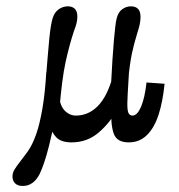

<svg xmlns="http://www.w3.org/2000/svg" viewBox="-20 -447 575 618"><path d="M229 -392.7Q229 -383.1 226.2 -371.8Q223.4 -360.5 218.5 -348.4Q203.2 -302.4 191.1 -247.2Q179 -191.9 171 -90.3L127.4 -189.5Q130.6 -231.5 133.5 -264.1Q136.3 -296.8 138.7 -322.6Q141.1 -347.6 144 -364.1Q146.8 -380.6 150 -390.3Q156.5 -408.9 169.8 -417.7Q183.1 -426.6 198.4 -426.6Q212.9 -426.6 221 -418.5Q229 -410.5 229 -392.7ZM47.6 69.4Q52.4 62.9 58.1 55.6Q63.7 48.4 69.4 40.3Q84.7 18.5 96.4 -14.9Q108.1 -48.4 116.5 -97.6Q125 -146.8 129 -214.5H178.2Q177.4 -205.6 176.6 -196.8Q175 -183.1 173.4 -169.4Q165.3 -111.3 156.5 -63.7Q147.6 -16.1 137.9 21.8Q129.8 54 122.2 76.2Q114.5 98.4 108.1 112.1Q98.4 131.5 84.7 141.5Q71 151.6 53.2 151.6Q37.1 151.6 28.6 143.1Q20.2 134.7 20.2 121Q20.2 109.7 26.6 98.8Q33.1 87.9 47.6 69.4ZM224.2 -75Q264.5 -75 294.8 -105.6Q325 -136.3 342.7 -200L388.7 -177.4Q379.8 -140.3 358.1 -97.2Q336.3 -54 298.8 -21.4Q261.3 11.3 210.5 11.3Q176.6 11.3 160.9 -5.2Q145.2 -21.8 141.5 -44.8Q137.9 -67.7 137.9 -102.4Q137.1 -110.5 137.1 -125L132.3 -240.3H179.8L168.5 -151.6Q171 -109.7 187.1 -92.3Q203.2 -75 224.2 -75ZM432.3 -392.7Q432.3 -380.6 429.8 -369Q427.4 -357.3 421.8 -340.3Q411.3 -306.5 404.4 -273.8Q397.6 -241.1 392.7 -189.5L337.1 -169.4Q339.5 -216.9 341.9 -254Q344.4 -291.1 346.8 -319.4Q349.2 -344.4 351.2 -362.1Q353.2 -379.8 355.6 -387.9Q360.5 -408.1 373.4 -417.3Q386.3 -426.6 401.6 -426.6Q416.1 -426.6 424.2 -418.5Q432.3 -410.5 432.3 -392.7ZM393.5 -187.1Q390.3 -137.1 389.9 -115.3Q389.5 -93.5 393.1 -84.3Q396.8 -75 406.5 -75Q421.8 -75 433.9 -103.2Q446 -131.5 451.6 -181.5L509.7 -177.4Q504 -119.4 490.3 -77.4Q476.6 -35.5 452.8 -12.1Q429 11.3 394.4 11.3Q356.5 11.3 346.4 -16.1Q336.3 -43.5 337.9 -96.8L342.7 -241.9L395.2 -214.5Q394.4 -200.8 393.5 -187.1Z"/></svg>

Font: Playfair Micro SmCond SmLight
Style: Regular
Weight: 360
Width: 4
Designer: Claus Eggers Sørensen
Foundry: Claus Eggers Sørensen
Version: Version 2.100;Glyphs 3.2 (3219)